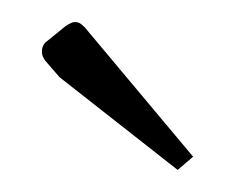

<svg xmlns="http://www.w3.org/2000/svg" viewBox="-20 -716 217 174"><path d="M39 -692 23 -679C19 -676 18 -673 18 -669C18 -666 19 -664 21 -661L34 -646L141 -562L155 -574L57 -691C54 -694 52 -696 48 -696C45 -696 42 -694 39 -692Z"/></svg>

Font: FoglihtenNo04
Style: Regular
Weight: 500
Designer: gluk (gluksza@wp.pl)
Foundry: gluk (gluksza@wp.pl)
Version: Version 0.70